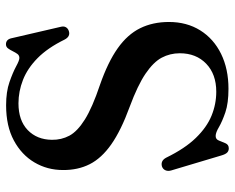

<svg xmlns="http://www.w3.org/2000/svg" viewBox="-90 -664 770 629"><g transform="rotate(90 294.5 -349.0)"><path d="M324.5 15.5Q280 15.5 248.5 4.5Q217 -6.5 197.2 -17.2Q177.5 -28 169.5 -28Q161 -28 156.2 -21.5Q151.5 -15 147.2 -6.2Q143 2.5 138 9.2Q133 16 124.5 16Q116.5 16 111.2 11Q106 6 104 -5.5L67 -165Q65 -174 68.8 -180.5Q72.5 -187 81 -190Q90.5 -193 97.5 -189.2Q104.5 -185.5 109.5 -175.5Q136.5 -120.5 170 -87.5Q203.5 -54.5 241.2 -39.8Q279 -25 318 -25Q374 -25 405.5 -55.2Q437 -85.5 437.5 -134.5Q438 -165.5 424 -191.8Q410 -218 371 -242.5Q332 -267 257.5 -292Q183 -318 137.8 -350Q92.5 -382 72 -423.5Q51.5 -465 51.5 -518Q51.5 -576.5 79 -620.5Q106.5 -664.5 156 -688.8Q205.5 -713 270.5 -713Q317.5 -713 347.5 -702.8Q377.5 -692.5 395.8 -681.8Q414 -671 425 -671Q436 -671 440 -681.8Q444 -692.5 448.8 -703.2Q453.5 -714 465.5 -714Q474 -714 479.5 -708.5Q485 -703 489 -689L538 -525Q541 -514.5 537.2 -506.2Q533.5 -498 524.5 -495Q515.5 -492.5 508.2 -496Q501 -499.5 496 -509Q466 -570.5 431.2 -606.2Q396.5 -642 358.5 -657.5Q320.5 -673 280 -673Q222.5 -673 188.2 -640Q154 -607 154 -553.5Q154 -521.5 168.5 -494.2Q183 -467 221 -441.2Q259 -415.5 329 -389.5Q407 -361 452.5 -329Q498 -297 517.5 -258.2Q537 -219.5 536.5 -170.5Q536.5 -119.5 511.5 -77.2Q486.5 -35 439.5 -9.8Q392.5 15.5 324.5 15.5Z"/></g></svg>

Font: Fraunces 18pt
Style: Regular
Weight: 400
Version: Version 1.000;[b76b70a41]